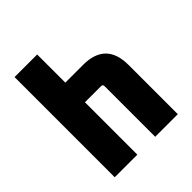

<svg xmlns="http://www.w3.org/2000/svg" viewBox="-202 -871 1003 1003"><g transform="rotate(-45 299.0 -370.0)"><path d="M68 0V-740H235V-532H366Q534 -532 534 -364V0H367V-374Q367 -387 354 -387H235V0Z"/></g></svg>

Font: Oxanium ExtraLight ExtraBold
Style: Regular
Weight: 800
Version: Version 2.000